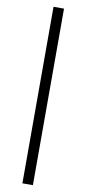

<svg xmlns="http://www.w3.org/2000/svg" viewBox="-125 -1004 576 1281"><g transform="rotate(10 163.5 -364.0)"><path d="M198.9 234.4H127.8V-961.6H198.9Z"/></g></svg>

Font: Fast_Sans-Dotted
Style: Regular
Weight: 400
Version: Version 3.018